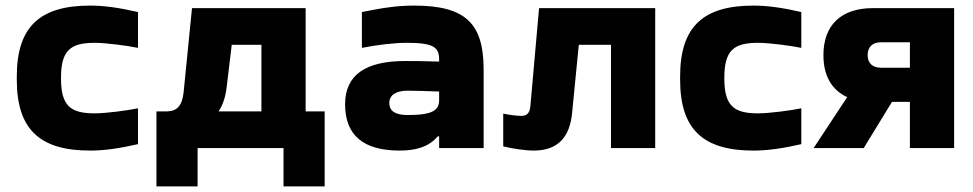

<svg xmlns="http://www.w3.org/2000/svg" viewBox="-20 -529 3478 686"><path d="M40 -256V-244C40 -64 125 9 302 9C353 9 408 1 473 -14V-142C434 -134 358 -124 318 -124C232 -124 198 -151 198 -248V-252C198 -349 232 -376 318 -376C358 -376 434 -366 473 -358V-486C408 -501 353 -509 302 -509C125 -509 40 -436 40 -256Z M575 -131H539V137H686V0H993V137H1140V-131H1072V-500H666L636 -199C631 -151 612 -131 575 -131ZM761 -131C777 -155 786 -184 790 -219L808 -369H914V-131Z M1460 -509C1398 -509 1348 -501 1273 -486V-358C1331 -369 1387 -376 1434 -376C1527 -376 1549 -361 1549 -317V-309C1492 -311 1450 -311 1428 -311C1284 -311 1213 -260 1213 -156C1213 -46 1278 9 1408 9C1463 9 1512 -3 1544 -42H1549V0H1708V-280C1708 -443 1646 -509 1460 -509ZM1371 -161C1371 -189 1394 -205 1437 -205C1456 -205 1497 -204 1549 -202V-172C1549 -135 1526 -118 1437 -118C1394 -118 1371 -131 1371 -161Z M2024 -125 2048 -369H2163V0H2321V-500H1906L1875 -150C1873 -124 1861 -115 1844 -115C1825 -115 1803 -118 1778 -123V-6C1810 2 1857 9 1887 9C1976 9 2016 -42 2024 -125Z M2410 -256V-244C2410 -64 2495 9 2672 9C2723 9 2778 1 2843 -14V-142C2804 -134 2728 -124 2688 -124C2602 -124 2568 -151 2568 -248V-252C2568 -349 2602 -376 2688 -376C2728 -376 2804 -366 2843 -358V-486C2778 -501 2723 -509 2672 -509C2495 -509 2410 -436 2410 -256Z M3389 -500H3099C2986 -500 2922 -440 2922 -332C2922 -258 2952 -207 3007 -182L2887 0H3066L3167 -165H3231V0H3389ZM3080 -332C3080 -362 3098 -378 3128 -378H3231V-287H3128C3098 -287 3080 -303 3080 -332Z"/></svg>

Font: LT Wave Text Black
Style: Regular
Weight: 900
Designer: Daniel Lyons
Version: Version 2.5 (Glyphs App)